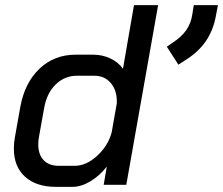

<svg xmlns="http://www.w3.org/2000/svg" viewBox="-20 -720 869 748"><path d="M34 -141Q34 -165 38 -185L59 -303Q76 -397 133.5 -452Q191 -507 275 -507H343Q379 -507 410.5 -492Q442 -477 459 -452L502 -700H596L472 0H384L396 -71Q368 -35 332 -13.5Q296 8 262 8H198Q121 8 77.5 -31.5Q34 -71 34 -141ZM271 -74Q316 -74 358.5 -113Q401 -152 415 -204L435 -317Q437 -366 412.5 -395.5Q388 -425 347 -425H280Q232 -425 197 -391Q162 -357 152 -299L132 -188Q129 -172 129 -158Q129 -118 150 -96Q171 -74 209 -74ZM630 -538 653 -554Q687 -576 705.5 -602.5Q724 -629 729 -663L735 -700H829L822 -663Q812 -604 782.5 -560.5Q753 -517 701 -485L675 -468Z"/></svg>

Font: Bai Jamjuree Medium
Style: Italic
Weight: 500
Italic angle: -10°
Version: Version 1.000; ttfautohint (v1.6)